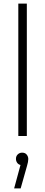

<svg xmlns="http://www.w3.org/2000/svg" viewBox="-20 -750 248 1059"><path d="M81 0V-730H128V0ZM58 289 93 160Q81 157 74.5 147.5Q68 138 68 126Q68 111 78 101.5Q88 92 102 92Q119 92 127.5 103Q136 114 136 127Q136 142 129 165L94 289Z"/></svg>

Font: MuseoModerno ExtraLight
Style: Regular
Weight: 200
Designer: Pablo Cosgaya, Héctor Gatti, Marcela Romero, and the Authors of The MuseoModerno Project.
Foundry: Omnibus-Type Team
Version: Version 1.001